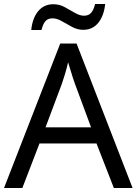

<svg xmlns="http://www.w3.org/2000/svg" viewBox="-20 -933 679 953"><path d="M545 0 459 -221H176L91 0H0L279 -717H360L638 0ZM352 -517Q349 -525 342 -546Q335 -567 328.5 -589.5Q322 -612 318 -624Q311 -593 302 -563.5Q293 -534 287 -517L206 -301H432ZM135 -784Q141 -843 169.5 -877.5Q198 -912 245 -912Q275 -912 301.5 -897.5Q328 -883 352 -869Q376 -855 397 -855Q420 -855 432.5 -869.5Q445 -884 452 -913H502Q496 -855 468 -820Q440 -785 393 -785Q365 -785 338.5 -799Q312 -813 287.5 -827.5Q263 -842 241 -842Q217 -842 205 -827.5Q193 -813 186 -784Z"/></svg>

Font: Noto Sans Khojki
Style: Regular
Weight: 400
Designer: Monotype Design Team
Foundry: Monotype Imaging Inc.
Version: Version 2.003; ttfautohint (v1.8.4.7-5d5b)